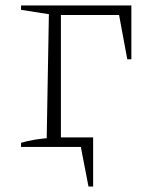

<svg xmlns="http://www.w3.org/2000/svg" viewBox="-20 -538 560 703"><path d="M461 -518V-321H446L416 -483H203V-35H321V145H304L276 0H57V-15Q80 -22 104 -26Q128 -30 151 -32L159 -486L57 -502V-518Z"/></svg>

Font: Piazzolla SC ExtraLight
Style: Regular
Weight: 200
Designer: Juan Pablo del Peral
Foundry: Huerta Tipografica
Version: Version 1.330